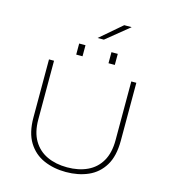

<svg xmlns="http://www.w3.org/2000/svg" viewBox="-148 -1178 1171 1307"><g transform="rotate(15 437.5 -524.0)"><path d="M438 11Q352 11 282 -19.5Q212 -50 170.8 -116.5Q129.5 -183 129.5 -291.5V-700H165V-286Q165 -197 199.8 -138.2Q234.5 -79.5 296 -50.8Q357.5 -22 438 -22Q519 -22 580.2 -50.8Q641.5 -79.5 675.5 -138.2Q709.5 -197 709.5 -286V-700H745V-291.5Q745 -183 704.5 -116.5Q664 -50 594.5 -19.5Q525 11 438 11ZM300 -857.5H344.5V-779.5H300ZM527.5 -857.5H572V-779.5H527.5ZM455.5 -926.5H411.5L564 -1057.5H616.5Z"/></g></svg>

Font: Trispace SemiExpanded Thin
Style: Regular
Weight: 100
Width: 6
Designer: Tyler Finck
Foundry: Etcetera Type Company
Version: Version 1.210; ttfautohint (v1.8.3)